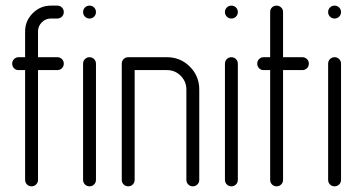

<svg xmlns="http://www.w3.org/2000/svg" viewBox="-20 -656 1266 676"><path d="M45.4 -454.6H68.4V-545.4Q68.4 -582.5 95.2 -609.4Q122.1 -636.2 159.2 -636.2H181.6Q191.4 -636.2 198 -629.6Q204.6 -623 204.6 -613.5Q204.6 -604 198 -597.4Q191.4 -590.8 181.6 -590.8H159.2Q140.6 -590.8 127.2 -577.4Q113.8 -564 113.8 -545.4V-454.6H181.6Q191.4 -454.6 198 -448Q204.6 -441.4 204.6 -431.9Q204.6 -422.4 198 -415.8Q191.4 -409.2 181.6 -409.2H113.8V-22.9Q113.8 -13.2 107.2 -6.6Q100.6 0 91.1 0Q81.5 0 75 -6.6Q68.4 -13.2 68.4 -22.9V-409.2H45.4Q35.6 -409.2 29.3 -415.8Q22.9 -422.4 22.9 -431.9Q22.9 -441.4 29.5 -448Q36.1 -454.6 45.4 -454.6Z M272.5 -22.9V-431.6Q272.5 -441.4 279.1 -448Q285.6 -454.6 295.2 -454.6Q304.7 -454.6 311.3 -448Q317.9 -441.4 317.9 -431.6V-22.9Q317.9 -13.2 311.3 -6.6Q304.7 0 295.2 0Q285.6 0 279.1 -6.6Q272.5 -13.2 272.5 -22.9ZM279.1 -597.4Q272.5 -604 272.5 -613.5Q272.5 -623 279.1 -629.6Q285.6 -636.2 295.2 -636.2Q304.7 -636.2 311.3 -629.6Q317.9 -623 317.9 -613.5Q317.9 -604 311.3 -597.4Q304.7 -590.8 295.2 -590.8Q285.6 -590.8 279.1 -597.4Z M408.7 -22.9V-431.6Q408.7 -441.4 415.3 -448Q421.9 -454.6 431.6 -454.6H567.9Q615.2 -454.6 648.4 -421.4Q681.6 -388.2 681.6 -340.8V-22.9Q681.6 -13.2 675 -6.6Q668.5 0 658.9 0Q649.4 0 642.8 -6.6Q636.2 -13.2 636.2 -22.9V-340.8Q636.2 -369.1 616.2 -389.2Q596.2 -409.2 567.9 -409.2H454.1V-22.9Q454.1 -13.2 447.5 -6.6Q440.9 0 431.4 0Q421.9 0 415.3 -6.6Q408.7 -13.2 408.7 -22.9Z M772 -22.9V-431.6Q772 -441.4 778.6 -448Q785.2 -454.6 794.7 -454.6Q804.2 -454.6 810.8 -448Q817.4 -441.4 817.4 -431.6V-22.9Q817.4 -13.2 810.8 -6.6Q804.2 0 794.7 0Q785.2 0 778.6 -6.6Q772 -13.2 772 -22.9ZM778.6 -597.4Q772 -604 772 -613.5Q772 -623 778.6 -629.6Q785.2 -636.2 794.7 -636.2Q804.2 -636.2 810.8 -629.6Q817.4 -623 817.4 -613.5Q817.4 -604 810.8 -597.4Q804.2 -590.8 794.7 -590.8Q785.2 -590.8 778.6 -597.4Z M908.2 -454.6H931.2V-613.8Q931.2 -623.5 937.7 -629.9Q944.3 -636.2 953.9 -636.2Q963.4 -636.2 970 -629.6Q976.6 -623 976.6 -613.8V-454.6H1044.4Q1054.2 -454.6 1060.8 -448Q1067.4 -441.4 1067.4 -431.9Q1067.4 -422.4 1060.8 -415.8Q1054.2 -409.2 1044.4 -409.2H976.6V-22.9Q976.6 -13.2 970 -6.6Q963.4 0 953.9 0Q944.3 0 937.7 -6.6Q931.2 -13.2 931.2 -22.9V-409.2H908.2Q898.4 -409.2 892.1 -415.8Q885.7 -422.4 885.7 -431.9Q885.7 -441.4 892.3 -448Q898.9 -454.6 908.2 -454.6Z M1135.3 -22.9V-431.6Q1135.3 -441.4 1141.8 -448Q1148.4 -454.6 1158 -454.6Q1167.5 -454.6 1174.1 -448Q1180.7 -441.4 1180.7 -431.6V-22.9Q1180.7 -13.2 1174.1 -6.6Q1167.5 0 1158 0Q1148.4 0 1141.8 -6.6Q1135.3 -13.2 1135.3 -22.9ZM1141.8 -597.4Q1135.3 -604 1135.3 -613.5Q1135.3 -623 1141.8 -629.6Q1148.4 -636.2 1158 -636.2Q1167.5 -636.2 1174.1 -629.6Q1180.7 -623 1180.7 -613.5Q1180.7 -604 1174.1 -597.4Q1167.5 -590.8 1158 -590.8Q1148.4 -590.8 1141.8 -597.4Z"/></svg>

Font: OpenGost Type A TT
Style: Regular
Weight: 400
Version: Version 0.3